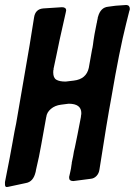

<svg xmlns="http://www.w3.org/2000/svg" viewBox="-63 -758 542 772"><path d="M41 -22 -29 -7Q-30 -7 -32 -6.5Q-34 -6 -36 -6Q-43 -6 -43 -17V-26L-24 -123Q-21 -136 -12.5 -185.5Q-4 -235 2 -262Q50 -540 56 -576L74 -688Q79 -721 110 -724H109L186 -729Q203 -729 203 -716Q203 -714 201 -706L177 -599Q173 -577 164 -536.5Q155 -496 152 -480L153 -481Q151 -477 151 -467Q151 -445 163.5 -437.5Q176 -430 201 -430L234 -434Q284 -440 294 -485L307 -558Q309 -565 311 -579.5Q313 -594 313 -595Q315 -612 326 -666L327 -669V-671L330 -685V-687L331 -690Q341 -728 372 -731Q394 -734 402 -735L445 -738Q459 -737 459 -722Q459 -718 457 -714L444 -662Q417 -555 385 -367Q367 -271 337 -77Q335 -61 325 -50.5Q315 -40 301 -39L232 -30Q215 -30 215 -43Q215 -50 216 -51L220 -69Q221 -73 222.5 -81Q224 -89 224 -92Q226 -102 226 -108V-106Q230 -126 231 -130Q234 -151 238 -165Q247 -207 263 -291L262 -289Q264 -297 264 -303Q264 -341 213 -341L182 -337Q158 -334 141.5 -320Q125 -306 123 -287V-288L103 -177Q95 -130 82 -76L80 -65V-66Q71 -27 41 -22Z"/></svg>

Font: Bangerz Fix
Style: Regular
Weight: 400
Designer: vernon adams
Foundry: Vernon Adams
Version: Version 2.10;December 28, 2023;FontCreator 13.0.0.2683 64-bi